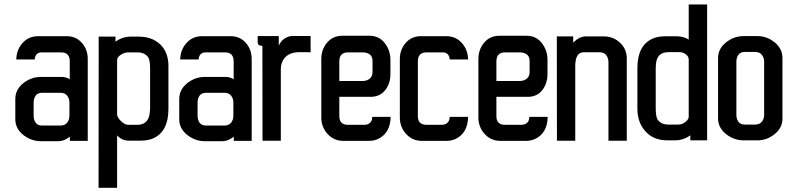

<svg xmlns="http://www.w3.org/2000/svg" viewBox="-20 -642 3587 875"><path d="M297.9 -362.3Q297.9 -403.3 258.3 -403.3H169.4Q154.8 -403.3 146.7 -394.3Q138.7 -385.3 138.2 -371.1H54.2Q55.2 -415.5 83 -446.3Q110.8 -477.1 153.8 -477.1H284.2Q326.2 -477.1 353 -446.8Q379.9 -416.5 379.9 -373V0H298.3V-19Q272 1.5 246.6 1.5H166.5Q122.1 1.5 85.9 -27.3Q49.8 -56.2 49.8 -98.1V-190.9Q49.8 -233.9 85.9 -262.7Q122.1 -291.5 166.5 -291.5H261.2Q280.8 -291.5 297.9 -280.8ZM296.4 -114.3V-174.8Q296.4 -193.4 285.9 -206.3Q275.4 -219.2 255.4 -219.2H172.4Q151.9 -219.2 142.6 -206.3Q133.3 -193.4 133.3 -174.8V-114.3Q133.3 -95.7 142.6 -82.8Q151.9 -69.8 172.4 -69.8H255.4Q275.4 -69.8 285.9 -82.8Q296.4 -95.7 296.4 -114.3Z M506.3 -452.1Q538.1 -475.1 577.1 -475.1H611.3Q673.3 -475.1 710.4 -439.5Q747.6 -403.8 747.6 -340.8V-145.5Q747.6 -43 678.7 -11.7Q654.8 -1 621.1 -1H567.4Q535.6 -1 513.7 -24.9V213.9H429.2L429.7 -475.1H506.3ZM664.1 -151.9V-329.1Q664.1 -367.2 655.8 -379.9Q640.6 -403.3 605.5 -403.3H563.5Q548.3 -403.3 530.8 -392.6Q513.7 -381.8 513.7 -367.2V-121.6Q513.7 -106.9 531.7 -89.8Q549.8 -73.2 563.5 -73.2H605.5Q653.8 -73.2 661.6 -121.6Q663.6 -135.7 664.1 -151.9Z M1044.9 -362.3Q1044.9 -403.3 1005.4 -403.3H916.5Q901.9 -403.3 893.8 -394.3Q885.7 -385.3 885.3 -371.1H801.3Q802.2 -415.5 830.1 -446.3Q857.9 -477.1 900.9 -477.1H1031.2Q1073.2 -477.1 1100.1 -446.8Q1127 -416.5 1127 -373V0H1045.4V-19Q1019 1.5 993.7 1.5H913.6Q869.1 1.5 833 -27.3Q796.9 -56.2 796.9 -98.1V-190.9Q796.9 -233.9 833 -262.7Q869.1 -291.5 913.6 -291.5H1008.3Q1027.8 -291.5 1044.9 -280.8ZM1043.5 -114.3V-174.8Q1043.5 -193.4 1033 -206.3Q1022.5 -219.2 1002.4 -219.2H919.4Q898.9 -219.2 889.6 -206.3Q880.4 -193.4 880.4 -174.8V-114.3Q880.4 -95.7 889.6 -82.8Q898.9 -69.8 919.4 -69.8H1002.4Q1022.5 -69.8 1033 -82.8Q1043.5 -95.7 1043.5 -114.3Z M1395.5 -403.8 1346.2 -404.3Q1284.7 -404.3 1266.1 -359.9Q1259.8 -344.7 1259.8 -325.2V-0.5H1176.3L1175.8 -433.1Q1154.3 -433.1 1154.3 -449.2V-477.5H1250.5V-433.1Q1257.3 -452.6 1275.4 -465.3Q1293.5 -478 1314 -478H1395.5Z M1760.3 -109.4Q1758.8 -35.6 1703.1 -8.8Q1684.6 0 1660.6 0H1544.9Q1501.5 0 1473.1 -31.2Q1444.3 -62.5 1444.3 -106.4V-373Q1444.3 -416.5 1470.7 -447.8Q1497.1 -479 1540 -479H1664.1Q1707.5 -479 1733.4 -445.8Q1759.3 -412.6 1759.3 -368.2V-304.7Q1759.3 -261.7 1735.4 -231Q1711.4 -200.7 1668.9 -200.7H1526.4V-112.3Q1526.4 -73.2 1565.9 -73.2H1640.1Q1656.7 -73.2 1666.7 -82.8Q1676.8 -92.3 1676.3 -109.4ZM1565.9 -403.3Q1526.4 -403.3 1526.4 -362.3V-272.9H1633.3Q1651.9 -272.9 1664.8 -283.4Q1677.7 -293.9 1677.7 -314V-364.3Q1677.7 -384.8 1664.8 -394Q1651.9 -403.3 1633.3 -403.3Z M1923.8 -403.3Q1884.3 -403.3 1884.3 -362.3V-112.3Q1884.3 -73.2 1923.8 -73.2H1993.2Q2009.8 -73.2 2019.5 -82.8Q2029.3 -92.3 2029.3 -109.4H2113.3Q2111.8 -35.6 2056.2 -8.8Q2037.6 0 2013.7 0H1902.8Q1859.4 0 1831.1 -31.2Q1802.2 -62.5 1802.2 -106.4V-373Q1802.2 -416 1829.1 -446.8Q1856 -477.1 1897.9 -477.1H2013.7Q2057.1 -477.1 2084.5 -446.3Q2112.3 -415.5 2113.3 -371.1H2029.3Q2028.8 -385.3 2020.8 -394.3Q2012.7 -403.3 1998 -403.3Z M2476.1 -109.4Q2474.6 -35.6 2418.9 -8.8Q2400.4 0 2376.5 0H2260.7Q2217.3 0 2189 -31.2Q2160.2 -62.5 2160.2 -106.4V-373Q2160.2 -416.5 2186.5 -447.8Q2212.9 -479 2255.9 -479H2379.9Q2423.3 -479 2449.2 -445.8Q2475.1 -412.6 2475.1 -368.2V-304.7Q2475.1 -261.7 2451.2 -231Q2427.2 -200.7 2384.8 -200.7H2242.2V-112.3Q2242.2 -73.2 2281.7 -73.2H2356Q2372.6 -73.2 2382.6 -82.8Q2392.6 -92.3 2392.1 -109.4ZM2281.7 -403.3Q2242.2 -403.3 2242.2 -362.3V-272.9H2349.1Q2367.7 -272.9 2380.6 -283.4Q2393.6 -293.9 2393.6 -314V-364.3Q2393.6 -384.8 2380.6 -394Q2367.7 -403.3 2349.1 -403.3Z M2592.3 -447.8Q2620.6 -476.1 2649.4 -476.1H2732.4Q2774.9 -476.1 2805.7 -447.3Q2836.4 -418.5 2836.4 -375.5V-0.5H2752.9V-359.4Q2752.9 -377.9 2742.4 -390.9Q2731.9 -403.8 2711.9 -403.8H2640.6Q2611.8 -404.3 2604 -368.2Q2602.1 -358.4 2601.6 -349.6V-0.5H2518.1L2517.6 -476.1H2592.3Z M3064.9 -476.6Q3094.2 -476.6 3118.7 -461.9V-621.6H3202.6V-2.4H3126V-25.4Q3094.2 -2.4 3055.2 -2.4H3021Q2958.5 -2.4 2921.9 -43Q2884.8 -83.5 2884.8 -146.5V-332Q2884.8 -434.6 2953.6 -465.8Q2977.5 -476.6 3011.2 -476.6ZM3118.7 -110.4V-370.6Q3118.7 -384.8 3105.5 -394.5Q3092.3 -404.3 3078.6 -404.3H3026.9Q2976.6 -404.3 2970.2 -356.4Q2968.3 -341.8 2968.3 -325.7V-147.9Q2968.8 -109.9 2976.6 -97.7Q2991.7 -74.2 3026.9 -74.2H3068.8Q3095.7 -74.2 3113.3 -95.7Q3118.7 -102.5 3118.7 -110.4Z M3545.9 -102.5Q3546.4 -60.5 3511.2 -31.7Q3476.1 -2.4 3432.1 -2.4H3369.1Q3324.7 -2.4 3288.6 -31.2Q3252.4 -60.1 3252.4 -102.5V-377Q3252.4 -419.9 3288.6 -448.7Q3324.7 -477.5 3369.1 -477.5H3432.1Q3475.1 -477.5 3510.7 -448.7Q3545.9 -419.9 3545.9 -377ZM3462.4 -118.7V-360.8Q3462.4 -379.4 3451.9 -392.3Q3441.4 -405.3 3421.4 -405.3H3375Q3354.5 -405.3 3345.2 -392.3Q3335.9 -379.4 3335.9 -360.8V-118.7Q3335.9 -100.1 3345.2 -87.2Q3354.5 -74.2 3375 -74.2H3421.4Q3441.4 -74.2 3451.9 -87.2Q3462.4 -100.1 3462.4 -118.7Z"/></svg>

Font: Uroob
Style: Regular
Weight: 400
Designer: Hussain K H
Foundry: Swanthanthra Malayalam Computing(http://smc.org.in)
Version: Version 2.0.0+20200101